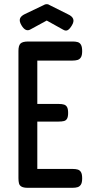

<svg xmlns="http://www.w3.org/2000/svg" viewBox="-20 -886 452 916"><path d="M112 10Q93 10 83 4.5Q73 -1 70.5 -11.5Q68 -22 68 -36V-643Q68 -669 78 -678.5Q88 -688 115 -688H327Q341 -688 351 -685Q361 -682 366.5 -672Q372 -662 372 -642Q372 -622 366 -612.5Q360 -603 350 -600Q340 -597 326 -597H158V-390H262Q276 -390 285.5 -387Q295 -384 300 -375Q305 -366 305 -347Q305 -329 300 -320Q295 -311 285 -308.5Q275 -306 260 -306H158V-80H327Q341 -80 351 -77Q361 -74 366.5 -64.5Q372 -55 372 -35Q372 -15 366 -5.5Q360 4 350 7Q340 10 326 10ZM203 -866Q208 -866 211.5 -864.5Q215 -863 218 -861L304 -818Q324 -809 329 -796Q334 -783 323 -765Q313 -748 303.5 -742.5Q294 -737 282 -744L203 -788L124 -745Q113 -739 102.5 -744Q92 -749 82 -766Q71 -785 75.5 -797.5Q80 -810 99 -819L187 -861Q190 -863 194 -864.5Q198 -866 203 -866Z"/></svg>

Font: Fredoka Condensed
Style: Regular
Weight: 400
Width: 3
Designer: Ben Nathan
Foundry: Milena B. Brandão, Ben Nathan
Version: Version 2.001